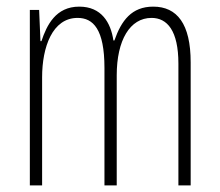

<svg xmlns="http://www.w3.org/2000/svg" viewBox="-20 -559 663 579"><path d="M442 -539C377 -539 346 -497 325 -437H322C314 -491 286 -539 219 -539C148 -539 121 -483 105 -435H102L98 -529H70V0H107V-326C107 -417 138 -505 214 -505C261 -505 295 -471 295 -354V0H332V-332C332 -438 372 -505 437 -505C484 -505 518 -467 518 -367V0H555V-371C555 -487 514 -539 442 -539Z"/></svg>

Font: Noto Sans Telugu ExtraCondensed ExtraLight
Style: Regular
Weight: 200
Width: 2
Designer: Jelle Bosma - Monotype Design Team
Foundry: Monotype Imaging Inc.
Version: Version 2.005